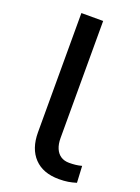

<svg xmlns="http://www.w3.org/2000/svg" viewBox="-138 -767 611 837"><g transform="rotate(20 168.0 -348.0)"><path d="M245 9Q171 9 130.5 -33.5Q90 -76 90 -152V-705H191V-162Q191 -134 199.5 -114Q208 -94 224 -83.5Q240 -73 263 -73Q278 -73 292 -74.5Q306 -76 321 -80L325 -3Q306 3 287.5 6Q269 9 245 9Z"/></g></svg>

Font: Nunito Sans 7pt Medium
Style: Regular
Weight: 500
Designer: Vernon Adams
Foundry: Vernon Adams
Version: Version 3.101;gftools[0.9.27]